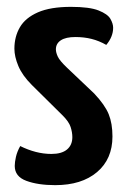

<svg xmlns="http://www.w3.org/2000/svg" viewBox="-20 -530 367 560"><path d="M141 10Q91 10 57 -2.5Q23 -15 23 -46Q23 -57 26.5 -72.5Q30 -88 39 -104Q61 -93 84 -87Q107 -81 130 -81Q160 -81 175.5 -94Q191 -107 191 -130Q191 -144 186 -159.5Q181 -175 163 -193L73 -282Q45 -310 33.5 -337.5Q22 -365 22 -388Q22 -423 38 -450.5Q54 -478 90.5 -494Q127 -510 187 -510Q241 -510 267.5 -499.5Q294 -489 302 -475Q310 -461 310 -449Q310 -423 290 -399Q269 -411 247 -416.5Q225 -422 200 -422Q172 -422 157.5 -412.5Q143 -403 143 -386Q143 -377 148.5 -365Q154 -353 175 -333L255 -257Q286 -224 297 -197Q308 -170 308 -132Q308 -66 263 -28Q218 10 141 10Z"/></svg>

Font: Yanone Kaffeesatz ExtraLight SemiBold
Style: Regular
Weight: 600
Version: Version 2.003